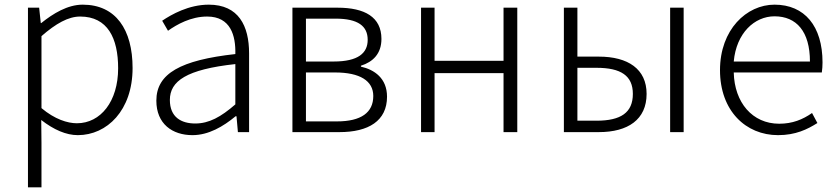

<svg xmlns="http://www.w3.org/2000/svg" viewBox="-20 -567 3592 824"><path d="M100 237H158V46L157 -52C211 -10 264 13 314 13C439 13 549 -93 549 -275C549 -440 477 -547 335 -547C270 -547 208 -509 157 -468H155L148 -534H100ZM310 -38C270 -38 215 -55 158 -103V-412C220 -466 273 -496 324 -496C442 -496 487 -403 487 -274C487 -132 412 -38 310 -38Z M806 13C875 13 938 -24 991 -68H995L1001 0H1049V-338C1049 -456 1004 -547 876 -547C790 -547 716 -505 676 -478L701 -435C739 -462 799 -496 869 -496C970 -496 992 -414 990 -335C756 -309 651 -252 651 -135C651 -35 720 13 806 13ZM818 -37C758 -37 709 -64 709 -138C709 -219 780 -269 990 -292V-119C928 -65 877 -37 818 -37Z M1235 0H1437C1561 0 1641 -48 1641 -152C1641 -231 1587 -268 1529 -281V-285C1580 -301 1617 -336 1617 -400C1617 -494 1545 -534 1429 -534H1235ZM1293 -303V-487H1420C1517 -487 1558 -455 1558 -396C1558 -339 1517 -303 1412 -303ZM1293 -46V-256H1418C1525 -256 1582 -220 1582 -155C1582 -84 1530 -46 1426 -46Z M1787 0H1845V-253H2141V0H2200V-534H2141V-306H1845V-534H1787Z M2400 0H2550C2675 0 2755 -54 2755 -164C2755 -271 2675 -324 2550 -324H2458V-534H2400ZM2458 -49V-276H2540C2645 -276 2696 -242 2696 -164C2696 -84 2645 -49 2540 -49ZM2856 0H2914V-534H2856Z M3319 13C3395 13 3445 -12 3488 -39L3465 -82C3425 -54 3381 -36 3324 -36C3209 -36 3132 -127 3129 -256H3507C3509 -270 3510 -285 3510 -299C3510 -455 3433 -547 3304 -547C3184 -547 3070 -440 3070 -266C3070 -91 3181 13 3319 13ZM3129 -303C3140 -425 3218 -497 3304 -497C3398 -497 3456 -432 3456 -303Z"/></svg>

Font: GenYoGothic2 TW L
Style: Regular
Weight: 300
Version: Version 2.100;PS 2.1;hotconv 16.6.51;makeotf.lib2.5.65220 DE